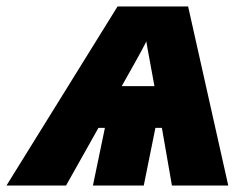

<svg xmlns="http://www.w3.org/2000/svg" viewBox="-95 -573 762 593"><path d="M-75 0H109L209 -178H229L192 0H349L385 -178H405L436 0H610L486 -553H268ZM382 -307H281C312 -363 337 -405 357 -445C361 -418 372 -364 382 -307Z"/></svg>

Font: Noto Sans SemiCondensed Black
Style: Italic
Weight: 900
Width: 4
Italic angle: -12°
Designer: Monotype Design Team
Foundry: Monotype Imaging Inc.
Version: Version 2.013